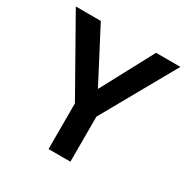

<svg xmlns="http://www.w3.org/2000/svg" viewBox="-163 -867 990 1011"><g transform="rotate(30 331.5 -361.0)"><path d="M264 0H397V-274L649 -722H501L331 -404L165 -722H13L264 -278Z"/></g></svg>

Font: Perun SemiBold
Style: Regular
Weight: 600
Foundry: Copyright (c) Stefan Peev, Context Ltd, 2016
Version: Version 1.089